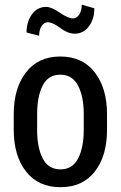

<svg xmlns="http://www.w3.org/2000/svg" viewBox="-20 -775 507 805"><path d="M37.6 -297.4Q37.6 -404.8 88.9 -471.4Q140.1 -538.1 232.9 -538.1Q326.2 -538.1 377.4 -471.4Q428.7 -404.8 428.7 -297.4V-230Q428.7 -121.6 377.7 -55.9Q326.7 9.8 233.9 9.8Q140.1 9.8 88.9 -56.2Q37.6 -122.1 37.6 -230ZM135.7 -230Q135.7 -155.8 159.2 -110.4Q182.6 -64.9 233.9 -64.9Q283.7 -64.9 307.4 -110.6Q331.1 -156.2 331.1 -230V-297.4Q331.1 -370.6 307.1 -416.3Q283.2 -461.9 232.9 -461.9Q182.1 -461.9 158.9 -416.3Q135.7 -370.6 135.7 -297.4ZM375.5 -740.2Q375.5 -694.3 352.5 -664.1Q329.6 -633.8 293 -633.8Q264.6 -633.8 232.7 -657.7Q200.7 -681.6 180.2 -681.6Q164.6 -681.6 154.3 -665.5Q144 -649.4 144 -625L91.3 -638.7Q91.3 -684.1 114 -715.1Q136.7 -746.1 173.3 -746.1Q195.8 -746.1 230.7 -721.9Q265.6 -697.8 286.1 -697.8Q301.8 -697.8 312.3 -714.1Q322.8 -730.5 322.8 -755.4Z"/></svg>

Font: Franco
Style: Regular
Weight: 400
Designer: Google
Version: Version 1.200311; 2013